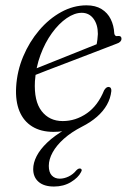

<svg xmlns="http://www.w3.org/2000/svg" viewBox="-20 -486 476 720"><path d="M83.5 -193.5 80 -215Q116 -229.5 163.5 -248.5Q211 -267.5 261.8 -287.8Q312.5 -308 357 -326L340 -309Q344 -326.5 345.2 -337.2Q346.5 -348 347 -358.5Q347 -394 330.5 -416Q314 -438 286.5 -438Q259.5 -438 230 -417.8Q200.5 -397.5 174.8 -362Q149 -326.5 131.8 -280Q114.5 -233.5 111 -181.5Q107 -107 136 -69.5Q165 -32 215 -32Q263.5 -32 305.2 -60.8Q347 -89.5 370.5 -147.5Q375 -154.5 378.8 -157.2Q382.5 -160 387.5 -160Q393 -159.5 395.5 -155.5Q398 -151.5 397.5 -144.5Q394.5 -117 380.8 -92.8Q367 -68.5 343.5 -48Q320 -27.5 287.5 -11Q247.5 9.5 219.8 34.2Q192 59 177.5 85.2Q163 111.5 163 136Q163 160 174.2 172Q185.5 184 204 184Q220.5 184 237.5 175.8Q254.5 167.5 266 153Q270.5 148.5 273.8 147Q277 145.5 281 146Q284.5 146.5 286 150Q287.5 153.5 283.5 160Q273.5 180 246 196.8Q218.5 213.5 182.5 213.5Q145 213.5 124.8 196Q104.5 178.5 104.5 148Q104.5 125 117.2 99.8Q130 74.5 156.8 48.8Q183.5 23 226 -1.5L228.5 3.5Q210 7 199.5 7.8Q189 8.5 180.5 8.5Q133.5 8.5 101 -11.5Q68.5 -31.5 53 -69Q37.5 -106.5 40.5 -159.5Q44 -219.5 67 -274.2Q90 -329 127 -372.5Q164 -416 209.8 -441Q255.5 -466 304.5 -466Q338 -466 360.8 -452Q383.5 -438 395.2 -414.2Q407 -390.5 408.5 -361Q409 -356 412.2 -352.8Q415.5 -349.5 421.5 -351Q427.5 -352 431.5 -349.5Q435.5 -347 435.5 -340.5Q435.5 -334.5 431 -329.8Q426.5 -325 417 -322Q380.5 -308 336.5 -291Q292.5 -274 246.5 -256.5Q200.5 -239 158.2 -222.8Q116 -206.5 83.5 -193.5Z"/></svg>

Font: Fraunces Light
Style: Italic
Weight: 300
Italic angle: -16°
Version: Version 1.000;[b76b70a41]